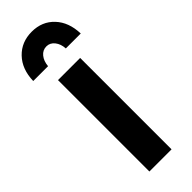

<svg xmlns="http://www.w3.org/2000/svg" viewBox="-252 -775 795 795"><g transform="rotate(-45 145.5 -377.0)"><path d="M92.8 -605H5.9Q7.8 -672.9 46.6 -713.4Q85.4 -753.9 146 -753.9Q206.1 -753.9 244.1 -713.4Q282.2 -672.9 284.2 -605H196.8Q195.3 -632.3 181.2 -650.1Q167 -668 146 -668Q124 -668 109.6 -650.4Q95.2 -632.8 92.8 -605ZM81.1 -535.2H210.9V0H81.1Z"/></g></svg>

Font: Montserrat-Arabic Medium
Style: Regular
Weight: 500
Designer: Mohamed Gaber
Foundry: Kief Type Foundry
Version: Version 5.008;PS 005.008;hotconv 1.0.88;makeotf.lib2.5.64775